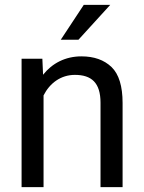

<svg xmlns="http://www.w3.org/2000/svg" viewBox="-20 -770 592 790"><path d="M288.1 -461.9C356.4 -461.9 393.6 -429.7 393.6 -347.2V0H484.4V-346.2C484.4 -415.5 469.2 -464.8 439 -494.1C408.2 -523.4 367.2 -538.1 314.9 -538.1C249 -538.1 194.8 -509.8 157.2 -462.4L154.3 -528.3H68.8V0H159.2V-377.4C184.6 -427.7 230 -461.9 288.1 -461.9ZM302.7 -606.4 433.6 -750H324.7L230 -606.4Z"/></svg>

Font: Vazirmatn
Style: Regular
Weight: 400
Designer: Saber Rastikerdar
Foundry: Saber Rastikerdar
Version: Version 33.003